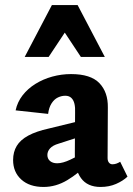

<svg xmlns="http://www.w3.org/2000/svg" viewBox="-20 -731 526 762"><path d="M379 11Q327 11 301.5 -24Q276 -59 277 -123L278 -283Q279 -304 275.5 -319Q272 -334 263 -342.5Q254 -351 239 -351Q224 -351 209.5 -344Q195 -337 184.5 -320.5Q174 -304 171 -279L42 -293Q49 -326 69.5 -352.5Q90 -379 120.5 -398Q151 -417 187.5 -427Q224 -437 262 -437Q340 -437 374.5 -401Q409 -365 408 -304L407 -104Q407 -92 412.5 -85.5Q418 -79 426 -79Q434 -79 441.5 -81.5Q449 -84 457 -89L486 -30Q468 -13 440.5 -1Q413 11 379 11ZM153 11Q97 11 64.5 -18.5Q32 -48 32 -96Q32 -128 46.5 -152Q61 -176 92.5 -193Q124 -210 174 -221L338 -261L343 -203L213 -161Q189 -154 178.5 -142Q168 -130 168 -116Q168 -101 178.5 -92Q189 -83 207 -83Q229 -83 259.5 -97.5Q290 -112 327 -132L336 -87Q292 -43 247 -16Q202 11 153 11ZM301 -505 213 -638 186 -711H288L396 -505ZM78 -505 186 -711H288L262 -639L173 -505Z"/></svg>

Font: Ysabeau Office ExtraBold
Style: Regular
Weight: 800
Designer: Christian Thalmann (Catharsis Fonts)
Version: Version 2.001;gftools[0.9.30]; featfreeze: tnum,lnum,ss02